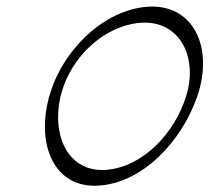

<svg xmlns="http://www.w3.org/2000/svg" viewBox="-20 -567 653 599"><path d="M289 12C425 3 546 -125 595 -265C648 -418 584 -556 440 -546C302 -536 173 -408 134 -267C133 -265 132 -263 132 -260C93 -112 151 22 289 12ZM169 -267C170 -269 170 -270 171 -274C201 -389 305 -488 420 -496C538 -504 599 -392 561 -268C525 -150 424 -45 310 -37C194 -29 140 -142 169 -267Z"/></svg>

Font: Nupuram Thin Italic
Style: Regular
Weight: 100
Designer: Santhosh Thottingal (santhosh.thottingal@gmail.com)
Foundry: SMC
Version: Version 1.000